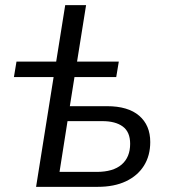

<svg xmlns="http://www.w3.org/2000/svg" viewBox="-20 -725 655 745"><path d="M120 0 188 -426H34L44 -486H198L233 -705H314L279 -486H441L431 -426H269L251 -313H395Q477 -313 520 -276Q563 -239 563 -174Q563 -121 538.5 -82Q514 -43 468.5 -21.5Q423 0 359 0ZM211 -58H355Q419 -58 452 -86.5Q485 -115 485 -167Q485 -213 456.5 -234Q428 -255 377 -255H242Z"/></svg>

Font: Nunito Sans 12pt
Style: Italic
Weight: 400
Italic angle: -9°
Designer: Vernon Adams
Foundry: Vernon Adams
Version: Version 3.101;gftools[0.9.27]